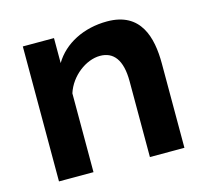

<svg xmlns="http://www.w3.org/2000/svg" viewBox="-83 -627 770 720"><g transform="rotate(-15 302.0 -266.5)"><path d="M548 0V-327C548 -429 521 -533 390 -533C299 -533 221 -493 182 -427V-524H61V0H195V-306C215 -369 277 -415 331 -415C383 -415 414 -378 414 -294V0Z"/></g></svg>

Font: FIGSv2-sans-serif
Style: Bold
Weight: 700
Designer: Matt McInerney, Pablo Impallari, Rodrigo Fuenzalida,Mirko Velimirovic
Foundry: Matt McInerney, Pablo Impallari, Rodrigo Fuenzalida
Version: Version 4.021;hotconv 1.0.109;makeotfexe 2.5.65596